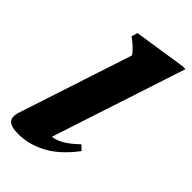

<svg xmlns="http://www.w3.org/2000/svg" viewBox="-228 -775 853 853"><g transform="rotate(45 198.0 -349.0)"><path d="M184.5 -590Q172 -607 157.5 -620.2Q143 -633.5 123 -648.5L131.5 -677L376 -714.5H395.5L188 -82Q217.5 -86.5 244.8 -103.2Q272 -120 304.5 -151.5L326.5 -130.5Q267 -52 202.8 -18.5Q138.5 15 75.5 15Q27.5 15 12.2 -2Q-3 -19 9.5 -56.5Z"/></g></svg>

Font: Newsreader Text ExtraBold
Style: Italic
Weight: 800
Italic angle: -17°
Designer: Hugues Gentile
Foundry: Production Type
Version: Version 1.001